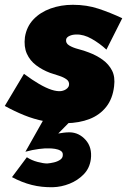

<svg xmlns="http://www.w3.org/2000/svg" viewBox="-25 -490 530 801"><path d="M75 -182 -5 -48Q35 -26 75.5 -9.5Q116 7 159.5 15.5Q203 24 251 24Q306 23 348.5 6.5Q391 -10 418 -44Q445 -78 451 -130Q456 -169 442.5 -195.5Q429 -222 403.5 -240.5Q378 -259 346 -271Q326 -279 302.5 -285Q279 -291 263.5 -300.5Q248 -310 251 -326Q253 -335 265.5 -340.5Q278 -346 293 -346Q324 -347 357.5 -328Q391 -309 419 -283L485 -414Q436 -437 386.5 -453.5Q337 -470 279 -470Q229 -470 186 -454.5Q143 -439 114.5 -409Q86 -379 79 -335Q74 -295 87 -266Q100 -237 126 -217.5Q152 -198 184 -186Q202 -180 221 -174Q240 -168 252.5 -159Q265 -150 263 -135Q262 -128 256.5 -122.5Q251 -117 244 -114Q237 -111 230 -110Q213 -108 190 -115.5Q167 -123 138.5 -139.5Q110 -156 75 -182ZM199 -66 81 143Q110 135 137.5 131.5Q165 128 181 129Q191 129 204.5 131Q218 133 228 139Q238 145 237 157Q237 169 226 176.5Q215 184 200 187.5Q185 191 172 192Q156 192 131.5 185.5Q107 179 87 166L25 249Q66 271 107.5 281.5Q149 292 196 291Q231 290 265 276.5Q299 263 324 237.5Q349 212 354 174Q360 125 332.5 94Q305 63 266 62Q253 62 241 63.5Q229 65 218 67L343 -60Z"/></svg>

Font: Jost Black
Style: Italic
Weight: 900
Italic angle: -5°
Version: Version 3.710